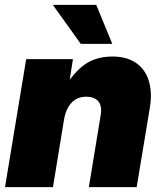

<svg xmlns="http://www.w3.org/2000/svg" viewBox="-20 -764 665 784"><path d="M241.2 -274.4 196.3 0H0.5L86.9 -522.5H277.8L255.9 -380.9L233.9 -386.7Q267.1 -453.1 316.2 -493.2Q365.2 -533.2 439 -533.2Q499 -533.2 536.6 -506.3Q574.2 -479.5 588.1 -432.4Q602.1 -385.3 591.8 -323.7L538.1 0H342.8L391.1 -293.5Q397.5 -332.5 380.9 -350.8Q364.3 -369.1 332.5 -369.1Q307.1 -369.1 288.3 -357.7Q269.5 -346.2 257.8 -325Q246.1 -303.7 241.2 -274.4ZM309.6 -585 195.8 -744.1H373L438.5 -585Z"/></svg>

Font: Inter 28pt Black
Style: Italic
Weight: 900
Italic angle: -9.3988°
Designer: Rasmus Andersson
Foundry: rsms
Version: Version 4.001;git-66647c0bb